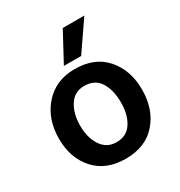

<svg xmlns="http://www.w3.org/2000/svg" viewBox="-173 -844 910 972"><g transform="rotate(-30 282.5 -358.5)"><path d="M244 -556 335 -725H461L345 -556ZM282 8Q167 8 102.5 -64Q38 -136 38 -248Q38 -364 105 -439.5Q172 -515 282 -515Q399 -515 463 -441.5Q527 -368 527 -255Q527 -140 462.5 -66Q398 8 282 8ZM282 -417Q225 -417 194.5 -370Q164 -323 164 -252Q164 -182 195 -135Q226 -88 283 -88Q342 -88 372 -134Q402 -180 402 -251Q402 -324 373 -370.5Q344 -417 282 -417Z"/></g></svg>

Font: Hind SemiBold
Style: Regular
Weight: 600
Designer: Manushi Parikh, Satya Rajpurohit
Foundry: Indian Type Foundry
Version: Version 2.001;PS 1.0;hotconv 1.0.79;makeotf.lib2.5.61930; tt